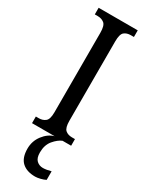

<svg xmlns="http://www.w3.org/2000/svg" viewBox="-246 -752 789 1029"><g transform="rotate(30 148.5 -237.0)"><path d="M28 0V-41H47Q70 -41 86.5 -54Q103 -67 103 -110V-602Q103 -647 86.5 -660Q70 -673 47 -673H28V-714H270V-673H251Q226 -673 210.5 -660Q195 -647 195 -602V-111Q195 -68 210.5 -54.5Q226 -41 251 -41H270V0ZM185 240Q133 240 104 213.5Q75 187 75 130Q75 83 103 46.5Q131 10 168 0H217Q192 10 167.5 39Q143 68 143 115Q143 149 159 164Q175 179 198 179Q218 179 248 171V224Q235 231 216.5 235.5Q198 240 185 240Z"/></g></svg>

Font: Noto Serif Lao ExtraCondensed
Style: Regular
Weight: 400
Width: 2
Designer: Monotype Design Team
Foundry: Monotype Imaging Inc.
Version: Version 2.003; ttfautohint (v1.8.4.7-5d5b)